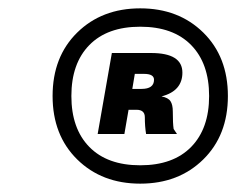

<svg xmlns="http://www.w3.org/2000/svg" viewBox="-20 -784 566 460"><path d="M342 -657Q417 -657 417 -610Q417 -566 367 -553Q383 -550 388.5 -541.5Q394 -533 394 -517Q394 -488 396 -475L404 -463H330Q327 -481 327 -503Q327 -521 307 -521H288L278 -463H214L248 -657ZM165 -402Q106 -460 106 -554Q106 -648 165 -706Q224 -764 316 -764Q408 -764 467 -706Q526 -648 526 -554Q526 -460 467 -402Q408 -344 316 -344Q224 -344 165 -402ZM194 -676Q151 -632 151 -554Q151 -476 194 -432Q237 -388 316 -388Q395 -388 438 -432Q481 -476 481 -554Q481 -632 438 -676Q395 -720 316 -720Q237 -720 194 -676ZM297 -571H319Q349 -571 349 -593Q349 -607 325 -607H303Z"/></svg>

Font: Nacelle Black
Style: Italic
Weight: 900
Italic angle: -12°
Designer: Sora Sagano
Foundry: Sora Sagano
Version: Version 1.000;FEAKit 1.0